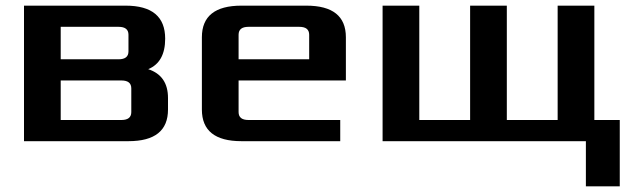

<svg xmlns="http://www.w3.org/2000/svg" viewBox="-20 -500 2240 680"><path d="M65 0V-480H425Q565 -480 565 -363Q565 -280 505 -255Q575 -232 575 -153V-112Q575 0 435 0ZM195 -75H410Q445 -75 445 -103V-187Q445 -215 410 -215H195ZM195 -290H400Q435 -290 435 -318V-377Q435 -405 400 -405H195Z M695 -112V-368Q695 -480 835 -480H1065Q1205 -480 1205 -368V-215H825V-103Q825 -75 860 -75H1185V0H835Q695 0 695 -112ZM825 -290H1075V-377Q1075 -405 1040 -405H860Q825 -405 825 -377Z M1335 0V-480H1465V-75H1645V-480H1775V-75H1955V-480H2085V-75H2175V160H2055V0Z"/></svg>

Font: Xolonium
Style: Regular
Weight: 400
Designer: Severin Meyer
Version: Version 4.2